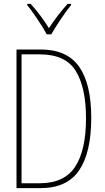

<svg xmlns="http://www.w3.org/2000/svg" viewBox="-20 -969 540 989"><path d="M244 -792Q263 -825 292 -868.5Q321 -912 346 -943V-949H328Q273 -887 232 -824Q213 -855 187.5 -889Q162 -923 138 -949H120V-943Q142 -916 172 -871.5Q202 -827 221 -792ZM189 0Q325 0 387.5 -91.5Q450 -183 450 -362Q450 -537 387.5 -625.5Q325 -714 190 -714H65V0ZM91 -689H185Q318 -689 370.5 -603Q423 -517 423 -360Q423 -195 367 -110Q311 -25 184 -25H91Z"/></svg>

Font: Noto Sans Mono UI Condensed Thin
Style: Regular
Weight: 250
Width: 3
Designer: Monotype Design team
Foundry: Monotype Imaging Inc.
Version: 1.000